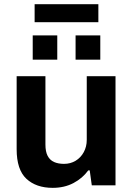

<svg xmlns="http://www.w3.org/2000/svg" viewBox="-20 -894 641 926"><path d="M234.2 12Q154.3 12 107.3 -31.8Q60.3 -75.6 60.3 -174.3V-526.4H199.1V-196.7Q199.1 -163 209.7 -142.4Q220.4 -121.9 240.4 -112.8Q260.5 -103.7 288.8 -103.7Q320 -103.7 344.8 -118.7Q369.6 -133.7 384 -160.2Q398.4 -186.6 398.4 -219.6V-526.4H537.1V0H422.7L412.7 -72.2H405.7Q378.2 -34.4 334.4 -11.2Q290.5 12 234.2 12ZM137.8 -606.3V-723.4H256.2V-606.3ZM344.5 -606.3V-723.4H463.7V-606.3ZM147 -786.9V-873.6H454.4V-786.9Z"/></svg>

Font: Archivo Variable SemiBold
Style: Regular
Weight: 600
Designer: Hector Gatti
Foundry: Omnibus-Type
Version: Version 2.001